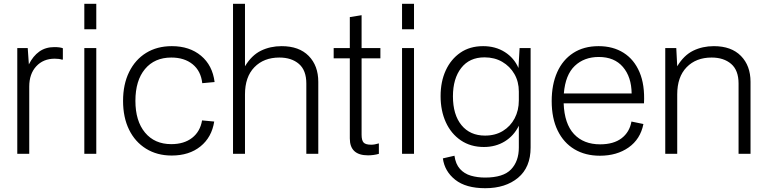

<svg xmlns="http://www.w3.org/2000/svg" viewBox="-20 -810 4043 1011"><path d="M71 0V-557H126L132 -471Q154 -515 187 -538.5Q220 -562 266 -562Q296 -562 311 -556V-496H306Q291 -501 268 -501Q208 -501 171 -461Q134 -421 134 -354V0Z M424 0V-557H487V0ZM424 -656V-790H487V-656Z M884 9Q807 9 749 -27Q691 -63 659.5 -127.5Q628 -192 628 -279Q628 -366 660 -431Q692 -496 749.5 -531.5Q807 -567 885 -567Q978 -567 1038.5 -516.5Q1099 -466 1110 -378L1045 -372Q1038 -436 994.5 -471.5Q951 -507 882 -507Q794 -507 743.5 -446.5Q693 -386 693 -279Q693 -173 743.5 -112Q794 -51 882 -51Q949 -51 991.5 -84Q1034 -117 1044 -176L1108 -170Q1095 -87 1035.5 -39Q976 9 884 9Z M1207 0V-790H1270V-461Q1305 -519 1354 -543Q1403 -567 1463 -567Q1555 -567 1605.5 -515.5Q1656 -464 1656 -379V0H1593V-370Q1593 -440 1554 -473.5Q1515 -507 1451 -507Q1369 -507 1319.5 -456Q1270 -405 1270 -313V0Z M1918 8Q1822 8 1822 -81V-503H1737V-557H1822V-720L1884 -730V-557H1983V-503H1884V-101Q1884 -71 1894.5 -59.5Q1905 -48 1935 -48Q1952 -48 1975 -55V0Q1962 4 1946.5 6Q1931 8 1918 8Z M2097 0V-557H2160V0ZM2097 -656V-790H2160V-656Z M2535 181Q2433 181 2377 136.5Q2321 92 2312 24L2373 10Q2379 54 2402 79.5Q2425 105 2459.5 115Q2494 125 2534 125Q2630 125 2671 82Q2712 39 2712 -33V-148Q2686 -95 2638 -65.5Q2590 -36 2528 -36Q2458 -36 2406.5 -71Q2355 -106 2327.5 -166.5Q2300 -227 2300 -304Q2300 -380 2327 -439Q2354 -498 2404 -532.5Q2454 -567 2524 -567Q2589 -567 2638 -536Q2687 -505 2710 -452L2716 -557H2774V-33Q2774 71 2708 126Q2642 181 2535 181ZM2534 -96Q2588 -96 2628 -120.5Q2668 -145 2690 -187Q2712 -229 2712 -281V-328Q2712 -380 2688.5 -420.5Q2665 -461 2624.5 -484.5Q2584 -508 2531 -508Q2452 -508 2408.5 -452Q2365 -396 2365 -303Q2365 -206 2410 -151Q2455 -96 2534 -96Z M3139 10Q3062 10 3005 -24Q2948 -58 2916.5 -122.5Q2885 -187 2885 -278Q2885 -365 2914 -430Q2943 -495 2998.5 -531Q3054 -567 3132 -567Q3208 -567 3263.5 -532Q3319 -497 3347.5 -430Q3376 -363 3371 -266H2948Q2952 -158 3002.5 -104Q3053 -50 3140 -50Q3211 -50 3253 -82Q3295 -114 3305 -170L3368 -157Q3352 -77 3290 -33.5Q3228 10 3139 10ZM3133 -510Q3056 -510 3006.5 -463Q2957 -416 2949 -318H3306Q3305 -405 3260 -457.5Q3215 -510 3133 -510Z M3483 0V-557H3541L3546 -461Q3581 -519 3630 -543Q3679 -567 3739 -567Q3831 -567 3881.5 -515.5Q3932 -464 3932 -379V0H3869V-370Q3869 -440 3830 -473.5Q3791 -507 3727 -507Q3645 -507 3595.5 -456Q3546 -405 3546 -313V0Z"/></svg>

Font: BDO Grotesk Light
Style: Regular
Weight: 300
Designer: Deni Anggara
Foundry: Lokal Container
Version: Version 2.000